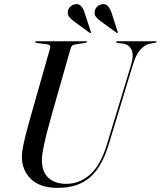

<svg xmlns="http://www.w3.org/2000/svg" viewBox="-20 -900 779 930"><path d="M498 -201 615 -586Q629 -634 617 -659.2Q605 -684.5 575.5 -689L549 -692Q542.5 -693 542.5 -696.5Q542.5 -700 548 -700H734.5Q739 -700 739 -697.5Q739 -694.5 732.5 -693L706.5 -688.5Q681 -683 659.5 -659.2Q638 -635.5 623 -584L507.5 -203Q474.5 -92 415.8 -41Q357 10 260.5 10Q173 10 128.8 -33.8Q84.5 -77.5 86 -146Q86 -161.5 92 -191.5Q98 -221.5 107 -256.8Q116 -292 125 -323L222.5 -666.5Q225 -675 220.8 -679.8Q216.5 -684.5 209 -685.5L157 -692Q150.5 -693 150.5 -696.5Q150.5 -700 155.5 -700H397.5Q402 -700 402 -697.5Q402 -694 395.5 -693L340.5 -684Q333 -683 328.5 -678Q324 -673 320 -658L224.5 -322.5Q204 -248.5 194 -202.8Q184 -157 183 -128.5Q182 -68.5 214.2 -39Q246.5 -9.5 301 -9.5Q365 -9.5 416.2 -54.5Q467.5 -99.5 498 -201ZM390 -837.5 420 -746Q422 -742.5 420 -740.5Q418 -739 414.5 -741L338.5 -796.5Q324.5 -806.5 315 -818.2Q305.5 -830 309 -847.5Q311.5 -860.5 322.8 -869.8Q334 -879 348.5 -880Q363.5 -881 373.5 -869.8Q383.5 -858.5 390 -837.5ZM520.5 -837.5 550 -746Q552 -742.5 550 -740.5Q548 -739 545 -741L468.5 -796.5Q454 -806.5 444.8 -818.2Q435.5 -830 439 -847.5Q442 -860.5 453 -869.8Q464 -879 478 -880Q493.5 -881 503.5 -869.8Q513.5 -858.5 520.5 -837.5Z"/></svg>

Font: Fraunces 144pt S000
Style: Italic
Weight: 400
Italic angle: -16°
Version: Version 1.000; ttfautohint (v1.8.3)